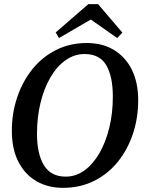

<svg xmlns="http://www.w3.org/2000/svg" viewBox="-20 -887 704 924"><path d="M296 -37Q345 -37 386.5 -67Q428 -97 458.5 -150Q489 -203 506 -272.5Q523 -342 523 -422Q523 -519 491.5 -573Q460 -627 387 -627Q338 -627 296 -597.5Q254 -568 223 -515Q192 -462 175 -392.5Q158 -323 158 -243Q158 -146 191.5 -91.5Q225 -37 296 -37ZM283 17Q211 17 155.5 -15Q100 -47 68.5 -108.5Q37 -170 37 -258Q37 -342 62.5 -418Q88 -494 135 -553Q182 -612 249 -646Q316 -680 398 -680Q473 -680 528.5 -646.5Q584 -613 614.5 -551.5Q645 -490 645 -405Q645 -320 620 -244Q595 -168 547.5 -109Q500 -50 433 -16.5Q366 17 283 17ZM452 -867 569 -730 544 -704 417 -793 264 -704 248 -731 405 -867Z"/></svg>

Font: Source Serif 4 Semibold
Style: Italic
Weight: 600
Italic angle: -12°
Designer: Frank Grießhammer
Foundry: Adobe
Version: Version 4.005;hotconv 1.1.0;makeotfexe 2.6.0